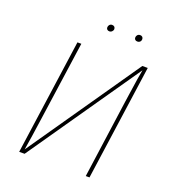

<svg xmlns="http://www.w3.org/2000/svg" viewBox="-149 -951 959 1065"><g transform="rotate(20 330.5 -419.0)"><path d="M501 0H479L543 -459L550 -507Q566 -619 574 -659L118 0H86L182 -681H205L139 -216Q122 -94 110 -23L565 -681H597ZM309 -816Q309 -825 315 -831.5Q321 -838 330 -838Q339 -838 344 -833Q349 -828 349 -820Q349 -812 342.5 -805.5Q336 -799 327 -799Q319 -799 314 -803.5Q309 -808 309 -816ZM474 -816Q474 -825 480 -831.5Q486 -838 496 -838Q504 -838 509 -833Q514 -828 514 -820Q514 -811 508 -805Q502 -799 492 -799Q484 -799 479 -803.5Q474 -808 474 -816Z"/></g></svg>

Font: Fira Sans Thin
Style: Italic
Weight: 250
Italic angle: -8°
Designer: Carrois Corporate & Edenspiekermann AG
Foundry: Carrois Corporate GbR & Edenspiekermann AG
Version: Version 4.203